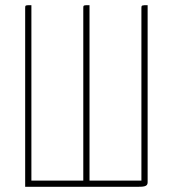

<svg xmlns="http://www.w3.org/2000/svg" viewBox="-20 -720 666 740"><path d="M77 0H503C533 0 549 0 549 -17V-700C527 -700 525 -700 525 -690V-24H325V-700C302 -700 301 -700 301 -690V-24H101V-700C78 -700 77 -700 77 -690Z"/></svg>

Font: Yanone Kaffeesatz Extra Light
Style: Regular
Weight: 200
Designer: Yanone (Cyrillic: Daniel Pouzeot & Huerta Tipografica)
Foundry: Yanone
Version: Version 1.100;PS 001.100;hotconv 1.0.70;makeotf.lib2.5.58329